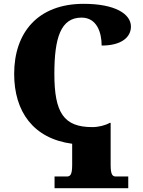

<svg xmlns="http://www.w3.org/2000/svg" viewBox="-20 -744 748 1003"><path d="M650 239V178H586C569 178 558 171 558 118V-102H553C530 -89 495 -80 462 -80C313 -80 264 -155 264 -358C264 -546 297 -652 406 -652C486 -652 511 -574 511 -506C615 -506 664 -550 664 -605C664 -671 582 -724 417 -724C178 -724 54 -574 54 -358C54 -161 154 -20 357 7V118C357 171 346 178 328 178H265V239Z"/></svg>

Font: UArctic Serif Black
Style: Regular
Weight: 900
Designer: Customization by Puisto advertising & original work Monotype Design Team
Foundry: Monotype Imaging Inc.
Version: Version 2.004